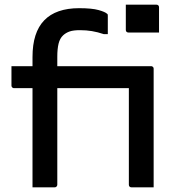

<svg xmlns="http://www.w3.org/2000/svg" viewBox="-20 -801 790 821"><path d="M29 -518H551Q555 -518 557 -516.5Q559 -515 560.5 -513Q562 -511 562 -507Q562 -485 562 -465.5Q562 -446 562 -424H40Q37 -424 34.5 -425.5Q32 -427 30.5 -429.5Q29 -432 29 -435Q29 -457 29 -476.5Q29 -496 29 -518ZM225 -11Q225 -7 222 -3.5Q219 0 214 0Q190 0 167 0Q144 0 119 0Q119 -25 119 -50Q119 -75 119 -100Q119 -165 119 -220.5Q119 -276 119 -328.5Q119 -381 119 -436.5Q119 -492 119 -557Q119 -610 131.5 -649Q144 -688 169 -714Q194 -740 231.5 -753Q269 -766 318 -766Q373 -766 401.5 -758Q430 -750 438 -742Q440 -741 440.5 -739Q441 -737 441 -734Q441 -715 441 -695Q441 -675 441 -655H424Q397 -664 373 -668Q349 -672 322 -672Q294 -672 278 -666.5Q262 -661 250 -650Q236 -637 230.5 -614.5Q225 -592 225 -559Q225 -521 225 -476.5Q225 -432 225 -383.5Q225 -335 225 -285Q225 -235 225 -186.5Q225 -138 225 -93.5Q225 -49 225 -11ZM518 -781Q534 -781 550.5 -781Q567 -781 584 -781Q601 -781 617 -781Q633 -781 649 -781Q654 -781 657 -778Q660 -775 660 -770V-662Q644 -662 628 -662Q612 -662 595 -662Q578 -662 561.5 -662Q545 -662 529 -662Q524 -662 521 -665Q518 -668 518 -673ZM531 -518Q536 -518 548 -518Q560 -518 575.5 -518Q591 -518 605 -518Q619 -518 626 -518Q630 -518 632 -516.5Q634 -515 635.5 -513Q637 -511 637 -507Q637 -471 637 -421Q637 -371 637 -315.5Q637 -260 637 -205Q637 -150 637 -102Q637 -85 637 -68Q637 -51 637 -34Q637 -17 637 0Q612 0 590 0Q568 0 542 0Q537 0 534 -3Q531 -6 531 -11Q531 -40 531 -81.5Q531 -123 531 -170Q531 -217 531 -264.5Q531 -312 531 -353.5Q531 -395 531 -424Q531 -440 531 -455.5Q531 -471 531 -486.5Q531 -502 531 -518Z"/></svg>

Font: Recursive Medium
Style: Regular
Weight: 500
Version: Version 1.085